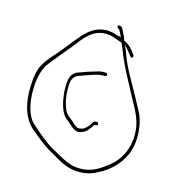

<svg xmlns="http://www.w3.org/2000/svg" viewBox="-103 -785 803 865"><g transform="rotate(15 298.5 -352.5)"><path d="M33 -340C28 -250 47 -189 88 -147C124 -117 161 -84 198 -65L234 -44C266 -25 300 -10 343 -10C373 -10 404 -18 425 -31C472 -53 513 -91 537 -140C568 -203 560 -297 528 -351L502 -399C473 -454 438 -507 415 -567L395 -619L428 -578C434 -571 435 -569 437 -569C442 -569 445 -572 445 -576C445 -579 444 -582 444 -582L443 -583C425 -609 414 -621 386 -635L385 -640L382 -648V-649C376 -660 367 -681 361 -689C355 -696 344 -696 342 -692C340 -685 344 -680 352 -677C354 -673 355 -672 359 -664L368 -646L350 -649C344 -650 341 -652 338 -653C326 -657 312 -659 299 -659C253 -659 217 -632 191 -601C161 -567 148 -547 109 -501C62 -448 37 -423 33 -340ZM74 -189C39 -248 38 -375 75 -433V-434C93 -459 153 -530 170 -551C200 -589 234 -643 299 -643C331 -643 352 -630 378 -622C382 -612 386 -602 390 -593C416 -523 454 -459 489 -392L515 -344C528 -317 540 -288 542 -250C547 -164 507 -105 457 -70C425 -46 391 -26 344 -26C332 -26 319 -27 307 -30C267 -41 237 -62 203 -80C166 -101 133 -130 99 -160C89 -168 80 -178 74 -189ZM190 -307C198 -267 210 -236 234 -221C257 -203 278 -173 307 -187L308 -188H309C327 -191 345 -215 355 -233H363C366 -233 370 -237 370 -240C370 -246 367 -249 363 -249H358C352 -249 347 -246 342 -237V-236C335 -223 321 -207 306 -202H305L294 -200H285L284 -201C271 -207 263 -215 254 -224C245 -233 228 -241 218 -260C203 -291 195 -334 198 -380C200 -409 211 -421 230 -428C246 -434 261 -439 278 -445C296 -451 316 -458 338 -458H346C348 -458 352 -461 352 -464C352 -471 350 -473 346 -473C329 -475 315 -473 300 -467H299C274 -460 250 -452 227 -443H226C208 -437 201 -430 192 -414C182 -390 184 -339 190 -307Z"/></g></svg>

Font: Stray Cat
Style: ExLtCn
Weight: 200
Version: Version 1.0